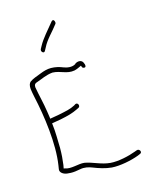

<svg xmlns="http://www.w3.org/2000/svg" viewBox="-153 -914 802 1001"><g transform="rotate(-20 248.5 -413.0)"><path d="M29 -87C24 -68 46 -54 63 -51L81 -48C96 -46 115 -47 133 -49C158 -52 180 -44 198 -35C226 -21 258 -7 292 -1C336 6 399 -1 441 -13L453 -17C471 -21 460 -46 444 -41L433 -38C394 -27 336 -19 294 -26C246 -34 208 -62 166 -73C133 -80 91 -65 58 -81L54 -82L59 -100C65 -126 70 -156 73 -189C75 -229 80 -277 78 -319V-324L127 -328C171 -333 196 -338 222 -348L235 -353C248 -359 241 -381 227 -377L217 -372C191 -361 167 -359 125 -354L77 -350V-355C76 -366 76 -377 75 -389C72 -440 64 -482 60 -530C60 -544 65 -549 75 -552H76C105 -559 135 -572 170 -572C213 -567 238 -539 282 -543C297 -545 308 -550 322 -555C324 -549 324 -543 329 -541C347 -533 346 -552 341 -564C335 -583 312 -584 297 -574V-573C276 -562 249 -570 233 -578C216 -587 193 -595 171 -597C151 -599 131 -595 111 -589C85 -581 67 -578 48 -567C39 -561 34 -549 34 -530C35 -515 36 -501 38 -486C53 -373 61 -217 34 -107ZM48 -567C48 -567 47 -567 47 -567C47 -567 48 -567 48 -567ZM155 -708C147 -695 164 -678 172 -692L182 -707C204 -744 243 -773 271 -805C273 -807 274 -809 274 -813C274 -821 270 -828 266 -828C263 -828 260 -827 258 -825L250 -817C224 -790 186 -755 165 -723ZM434 -38C434 -38 433 -38 433 -38C433 -38 434 -38 434 -38ZM442 -13C442 -13 441 -13 441 -13C441 -13 442 -13 442 -13Z"/></g></svg>

Font: Stray Cat
Style: LtCn
Weight: 300
Version: Version 1.0